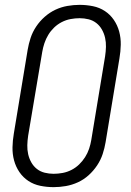

<svg xmlns="http://www.w3.org/2000/svg" viewBox="-20 -763 540 791"><path d="M201 8Q173 8 146 2.5Q119 -3 97 -17.5Q75 -32 60 -54Q45 -76 38 -102Q31 -128 31.5 -156Q32 -184 37 -213L94 -558Q98 -582 106 -606.5Q114 -631 129 -653.5Q144 -676 164.5 -694Q185 -712 208.5 -723Q232 -734 257.5 -738.5Q283 -743 308 -743Q336 -743 363 -737.5Q390 -732 412 -717.5Q434 -703 449 -681Q464 -659 471 -633Q478 -607 477.5 -579Q477 -551 472 -522L415 -177Q411 -153 403 -128.5Q395 -104 380 -81.5Q365 -59 345 -41Q325 -23 301 -12Q277 -1 251.5 3.5Q226 8 201 8ZM201 -47Q219 -47 238 -50.5Q257 -54 274.5 -63Q292 -72 306 -85.5Q320 -99 330.5 -115.5Q341 -132 347 -150Q353 -168 356 -186L413 -531Q416 -551 416.5 -570Q417 -589 413 -607Q409 -625 400 -641Q391 -657 377 -668Q363 -679 345 -683.5Q327 -688 308 -688Q290 -688 271 -684.5Q252 -681 234.5 -672Q217 -663 203 -649.5Q189 -636 179 -619.5Q169 -603 163 -585Q157 -567 154 -549L96 -204Q93 -184 92.5 -165Q92 -146 96 -128Q100 -110 109 -94Q118 -78 132 -67Q146 -56 164 -51.5Q182 -47 201 -47Z"/></svg>

Font: Iosevka Term Curly Light
Style: Italic
Weight: 300
Italic angle: -9°
Designer: Belleve Invis
Foundry: Belleve Invis
Version: Version 32.3.0